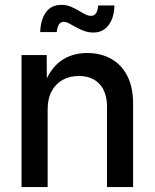

<svg xmlns="http://www.w3.org/2000/svg" viewBox="-20 -759 627 779"><path d="M173.3 -314.5V0H67.4V-535.6H169.4L170.4 -403.8H154.8Q179.2 -476.1 224.4 -510Q269.5 -543.9 334 -543.9Q388.7 -543.9 430.7 -520.5Q472.7 -497.1 496.3 -451.4Q520 -405.8 520 -338.4V0H414.1V-325.2Q414.1 -385.3 383.8 -418Q353.5 -450.7 299.8 -450.7Q263.7 -450.7 235.1 -435.3Q206.5 -419.9 189.9 -389.6Q173.3 -359.4 173.3 -314.5ZM358.9 -627Q339.4 -627 321.8 -633.3Q304.2 -639.6 288.8 -648.4Q273.4 -657.2 260.7 -663.8Q248 -670.4 238.3 -670.4Q224.6 -670.4 218 -658Q211.4 -645.5 210.4 -628.9H143.1Q144.5 -678.7 166.3 -709Q188 -739.3 229 -739.3Q249.5 -739.3 266.1 -732.4Q282.7 -725.6 297.1 -717Q311.5 -708.5 324.2 -701.7Q336.9 -694.8 349.1 -694.8Q362.8 -694.8 369.6 -705.1Q376.5 -715.3 378.4 -736.8H444.3Q442.9 -686 420.2 -656.5Q397.5 -627 358.9 -627Z"/></svg>

Font: Inter 20pt Medium
Style: Regular
Weight: 500
Version: Version 4.001;git-66647c0bb